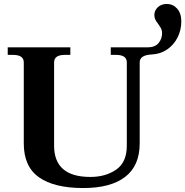

<svg xmlns="http://www.w3.org/2000/svg" viewBox="-20 -939 935 969"><path d="M100 -215V-624Q100 -662 46 -662H19V-700H335V-662H307Q253 -662 253 -624V-204Q253 -46 436 -46Q513 -46 566.5 -83Q620 -120 620 -204V-624Q620 -662 566 -662H539V-700H725Q762 -700 780 -721.5Q798 -743 798 -772Q798 -785 793.5 -794Q789 -803 779 -817Q769 -830 764 -840Q759 -850 759 -863Q759 -886 776.5 -902.5Q794 -919 822 -919Q853 -919 874 -895.5Q895 -872 895 -831Q895 -787 876 -749.5Q857 -712 823 -689Q789 -666 745 -664Q685 -661 685 -624V-215Q685 -103 612 -46.5Q539 10 400 10Q254 10 177 -44Q100 -98 100 -215Z"/></svg>

Font: Taviraj SemiBold
Style: Regular
Weight: 600
Designer: Katatrad Team
Foundry: CadsonDemak
Version: Version 1.001